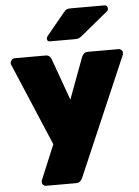

<svg xmlns="http://www.w3.org/2000/svg" viewBox="-62 -813 760 1050"><g transform="rotate(-5 318.0 -287.5)"><path d="M148 190Q139 190 132.5 184Q126 178 126 169Q126 167 126 164.5Q126 162 127 159L207 -33L14 -489Q13 -492 13 -496Q15 -506 21.5 -513Q28 -520 38 -520H207Q222 -520 229 -512Q236 -504 239 -496L321 -268L406 -496Q410 -505 417.5 -512.5Q425 -520 440 -520H607Q616 -520 623 -513.5Q630 -507 630 -499Q630 -493 629 -489L347 166Q343 175 335 182.5Q327 190 312 190ZM238 -595Q222 -595 222 -611Q222 -619 227 -624L327 -746Q338 -759 345.5 -762Q353 -765 364 -765H550Q569 -765 569 -745Q569 -738 564 -733L417 -612Q409 -605 400 -600Q391 -595 375 -595Z"/></g></svg>

Font: Rubik Black
Style: Regular
Weight: 900
Designer: Hubert and Fischer
Foundry: Hubert and Fischer
Version: Version 2.300;gftools[0.9.30]